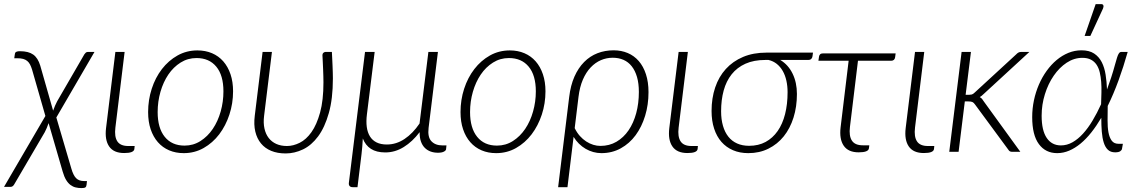

<svg xmlns="http://www.w3.org/2000/svg" viewBox="-52 -756 5666 956"><path d="M190 -143Q186 -130.5 180.8 -118.8Q175.5 -107 171 -98L18.5 162.5Q16 167 11.5 170.8Q7 174.5 0 174.5H-32L174 -178.5L107.5 -410Q103 -424.5 97.5 -435Q92 -445.5 83.5 -452.5Q75 -459.5 63 -462.8Q51 -466 33.5 -466H19L21.5 -483.5Q22 -487 22.8 -490.2Q23.5 -493.5 26 -495.8Q28.5 -498 33.5 -499.5Q38.5 -501 47.5 -501Q90 -501 113.5 -484.2Q137 -467.5 148.5 -429L212.5 -205Q217 -217.5 222 -229.5Q227 -241.5 232.5 -251.5L368 -485.5Q370.5 -489.5 374.8 -493.5Q379 -497.5 386 -497.5H418.5L228.5 -171L303 82.5Q312.5 116.5 326.8 131Q341 145.5 366.5 145.5H381L379 164Q378 173.5 373 177Q368 180.5 353.5 180.5Q338.5 180.5 324.8 177.2Q311 174 299 165Q287 156 277.2 140Q267.5 124 260 98Z M522.5 -497.5H568.5L522.5 -120.5Q517 -75.5 532.2 -52.2Q547.5 -29 586.5 -29H618.5L617 -14Q614.5 6 566.5 6Q514 6 491.5 -26.8Q469 -59.5 476 -118Z M867 -31Q910.5 -31 946.2 -53.8Q982 -76.5 1007.5 -114.2Q1033 -152 1046.8 -200.8Q1060.5 -249.5 1060.5 -301Q1060.5 -381 1025 -424Q989.5 -467 926.5 -467Q883 -467 847.2 -444.5Q811.5 -422 786.2 -384.8Q761 -347.5 747 -299Q733 -250.5 733 -198Q733 -118.5 768.2 -74.8Q803.5 -31 867 -31ZM863 6.5Q823 6.5 790.2 -7.5Q757.5 -21.5 734.2 -48Q711 -74.5 698.2 -112.2Q685.5 -150 685.5 -198Q685.5 -258.5 703.5 -314Q721.5 -369.5 754.2 -412Q787 -454.5 832 -479.8Q877 -505 931 -505Q971 -505 1003.8 -491Q1036.5 -477 1059.8 -450.5Q1083 -424 1095.8 -386.2Q1108.5 -348.5 1108.5 -301.5Q1108.5 -241 1090.2 -185.5Q1072 -130 1039.5 -87.2Q1007 -44.5 962 -19Q917 6.5 863 6.5Z M1302 -497.5 1263 -179.5Q1258.5 -144 1264.8 -116Q1271 -88 1286 -68.8Q1301 -49.5 1324 -39.2Q1347 -29 1377 -29Q1408 -29 1440.2 -45Q1472.5 -61 1498.8 -98Q1525 -135 1541.8 -195.8Q1558.5 -256.5 1558.5 -346Q1558.5 -359.5 1558 -376.5Q1557.5 -393.5 1556.8 -411.5Q1556 -429.5 1555.2 -447.2Q1554.5 -465 1553.5 -480Q1553.5 -489.5 1558.8 -493.5Q1564 -497.5 1569 -497.5H1600.5Q1601.5 -481.5 1602.2 -463.8Q1603 -446 1603.8 -428.5Q1604.5 -411 1605 -394.8Q1605.5 -378.5 1605.5 -365.5Q1605.5 -264 1585.2 -192.8Q1565 -121.5 1532 -77Q1499 -32.5 1456.8 -12.2Q1414.5 8 1370.5 8Q1329.5 8 1298.5 -4.8Q1267.5 -17.5 1247.5 -41.8Q1227.5 -66 1219.2 -100.8Q1211 -135.5 1216.5 -179.5L1255.5 -497.5Z M1813.5 -497.5 1775 -187Q1770.5 -152 1774.2 -124Q1778 -96 1790.2 -76.5Q1802.5 -57 1823.2 -46.8Q1844 -36.5 1874 -36.5Q1921 -36.5 1962.2 -64Q2003.5 -91.5 2037 -141L2081 -497.5H2128.5L2082 -119Q2076.5 -73.5 2096 -52.8Q2115.5 -32 2151 -32H2171L2169 -12.5Q2168 -6 2157.8 -0.8Q2147.5 4.5 2128.5 4.5Q2109 4.5 2092.2 -1.5Q2075.5 -7.5 2063 -20Q2050.5 -32.5 2043.8 -51.8Q2037 -71 2037.5 -98Q2001.5 -50.5 1958.2 -23.8Q1915 3 1866.5 3Q1822.5 3 1795 -14.8Q1767.5 -32.5 1754.5 -66.5Q1753.5 -46 1751.8 -25.5Q1750 -5 1748 12L1728 176H1704.5Q1694 176 1689 170.5Q1684 165 1685 155L1765.5 -497.5Z M2422.5 -31Q2466 -31 2501.8 -53.8Q2537.5 -76.5 2563 -114.2Q2588.5 -152 2602.2 -200.8Q2616 -249.5 2616 -301Q2616 -381 2580.5 -424Q2545 -467 2482 -467Q2438.5 -467 2402.8 -444.5Q2367 -422 2341.8 -384.8Q2316.5 -347.5 2302.5 -299Q2288.5 -250.5 2288.5 -198Q2288.5 -118.5 2323.8 -74.8Q2359 -31 2422.5 -31ZM2418.5 6.5Q2378.5 6.5 2345.8 -7.5Q2313 -21.5 2289.8 -48Q2266.5 -74.5 2253.8 -112.2Q2241 -150 2241 -198Q2241 -258.5 2259 -314Q2277 -369.5 2309.8 -412Q2342.5 -454.5 2387.5 -479.8Q2432.5 -505 2486.5 -505Q2526.5 -505 2559.2 -491Q2592 -477 2615.2 -450.5Q2638.5 -424 2651.2 -386.2Q2664 -348.5 2664 -301.5Q2664 -241 2645.8 -185.5Q2627.5 -130 2595 -87.2Q2562.5 -44.5 2517.5 -19Q2472.5 6.5 2418.5 6.5Z M2782 -272.5Q2789 -331 2808.2 -374.5Q2827.5 -418 2856.5 -447.2Q2885.5 -476.5 2922.8 -491Q2960 -505.5 3003.5 -505.5Q3041.5 -505.5 3073.5 -492Q3105.5 -478.5 3128.5 -452Q3151.5 -425.5 3164.2 -386.5Q3177 -347.5 3177 -297Q3177 -234.5 3160.2 -179.5Q3143.5 -124.5 3113 -83Q3082.5 -41.5 3039 -17.5Q2995.5 6.5 2942.5 6.5Q2922 6.5 2902 1Q2882 -4.5 2864 -15Q2846 -25.5 2830.8 -40.5Q2815.5 -55.5 2804 -74.5L2773.5 176H2727ZM2809.5 -118Q2820.5 -95.5 2835.2 -79Q2850 -62.5 2867 -51.5Q2884 -40.5 2902 -35Q2920 -29.5 2937.5 -29.5Q2982 -29.5 3017.5 -50.2Q3053 -71 3077.8 -107.2Q3102.5 -143.5 3115.8 -192.5Q3129 -241.5 3129 -298Q3129 -340.5 3119.8 -372.5Q3110.5 -404.5 3093.5 -426Q3076.5 -447.5 3052.5 -458Q3028.5 -468.5 2999 -468.5Q2968 -468.5 2940 -456.5Q2912 -444.5 2889 -420.2Q2866 -396 2850.2 -359.5Q2834.5 -323 2828.5 -274Z M3327 -497.5H3373L3327 -120.5Q3321.5 -75.5 3336.8 -52.2Q3352 -29 3391 -29H3423L3421.5 -14Q3419 6 3371 6Q3318.5 6 3296 -26.8Q3273.5 -59.5 3280.5 -118Z M3833 -457.5Q3873 -433.5 3894.5 -389.2Q3916 -345 3916 -288Q3916 -224.5 3899 -170.5Q3882 -116.5 3850.5 -77.2Q3819 -38 3774.2 -15.8Q3729.5 6.5 3674 6.5Q3631.5 6.5 3597.8 -8Q3564 -22.5 3540.2 -49.5Q3516.5 -76.5 3503.8 -115.5Q3491 -154.5 3491 -203.5Q3491 -267 3509 -320.5Q3527 -374 3562 -412.5Q3597 -451 3647.8 -472.5Q3698.5 -494 3764 -494H3996L3993.5 -475.5Q3992.5 -468 3987.5 -462.8Q3982.5 -457.5 3971 -457.5ZM3869.5 -297Q3869.5 -327.5 3863.5 -354.5Q3857.5 -381.5 3845.5 -402.5Q3833.5 -423.5 3815.8 -437.8Q3798 -452 3774.5 -457.5H3759Q3701.5 -457.5 3659.8 -438.8Q3618 -420 3591 -386Q3564 -352 3551.2 -305Q3538.5 -258 3538.5 -202Q3538.5 -161.5 3547.8 -129.5Q3557 -97.5 3574.8 -75.2Q3592.5 -53 3618.5 -41.5Q3644.5 -30 3678 -30Q3724.5 -30 3760 -49.2Q3795.5 -68.5 3820 -103.5Q3844.5 -138.5 3857 -187.8Q3869.5 -237 3869.5 -297Z M4026 -474Q4027 -481 4031.5 -485.5Q4036 -490 4044.5 -490H4407.5L4405 -471Q4404 -463 4399 -458.2Q4394 -453.5 4385.5 -453.5H4220L4180 -124Q4174.5 -79 4189.8 -55.8Q4205 -32.5 4244 -32.5H4276.5L4274.5 -17.5Q4272 2.5 4223.5 2.5Q4171.5 2.5 4149 -30.5Q4126.5 -63.5 4133.5 -122L4173.5 -453.5H4023Z M4504 -497.5H4550L4504 -120.5Q4498.5 -75.5 4513.8 -52.2Q4529 -29 4568 -29H4600L4598.5 -14Q4596 6 4548 6Q4495.5 6 4473 -26.8Q4450.5 -59.5 4457.5 -118Z M4674.5 0ZM4782.5 -497.5 4756 -284H4774Q4780 -284 4786.5 -285.5Q4793 -287 4801.5 -295.5L5007.5 -485Q5013 -491 5018.8 -494.2Q5024.5 -497.5 5033 -497.5H5073.5L4847 -289Q4836 -278 4826.5 -272.5Q4833.5 -268.5 4838 -263.2Q4842.5 -258 4846.5 -251L5028.5 0H4989Q4982 0 4977 -2.2Q4972 -4.5 4968 -11.5L4803 -235.5Q4796.5 -245 4789.8 -248Q4783 -251 4769.5 -251H4752L4721 0H4674.5L4736 -497.5Z M5087.5 0ZM5534.5 -14.5Q5533.5 -8.5 5525.8 -3Q5518 2.5 5500.5 2.5Q5478 2.5 5464.5 -10.2Q5451 -23 5443.8 -46Q5436.5 -69 5434 -100.5Q5431.5 -132 5431.5 -169.5Q5407.5 -129 5381.8 -96.5Q5356 -64 5328.5 -41.2Q5301 -18.5 5271.8 -6Q5242.5 6.5 5212 6.5Q5154 6.5 5120.8 -38.5Q5087.5 -83.5 5087.5 -173Q5087.5 -215.5 5096.2 -256.8Q5105 -298 5121 -335Q5137 -372 5159.5 -403.2Q5182 -434.5 5209.2 -457.2Q5236.5 -480 5267.8 -492.8Q5299 -505.5 5333 -505.5Q5371.5 -505.5 5395.8 -489.5Q5420 -473.5 5433.8 -446.5Q5447.5 -419.5 5453 -384.2Q5458.5 -349 5460 -310.5Q5471 -340.5 5481 -371Q5491 -401.5 5499.5 -433Q5505.5 -454.5 5509.5 -467.5Q5513.5 -480.5 5517.2 -487Q5521 -493.5 5524.2 -495.5Q5527.5 -497.5 5532 -497.5H5563Q5542 -423 5517.2 -355.2Q5492.5 -287.5 5463.5 -228.5Q5463 -191 5462.8 -157Q5462.5 -123 5467.2 -97Q5472 -71 5483.5 -55.5Q5495 -40 5517.5 -40H5539ZM5230.5 -32Q5260.5 -32 5288 -47.5Q5315.5 -63 5340.5 -90.5Q5365.5 -118 5388 -155.5Q5410.5 -193 5430.5 -237Q5431.5 -266 5432.2 -294.5Q5433 -323 5431 -348.5Q5429 -374 5423.8 -396Q5418.5 -418 5407.8 -434Q5397 -450 5379.8 -459Q5362.5 -468 5337.5 -468Q5296 -468 5259.2 -443.8Q5222.5 -419.5 5194.8 -379.2Q5167 -339 5150.8 -287Q5134.5 -235 5134.5 -179.5Q5134.5 -106.5 5159.8 -69.2Q5185 -32 5230.5 -32ZM5348.5 -577 5403.5 -735.5H5431.5Q5439.5 -735.5 5441.8 -729.2Q5444 -723 5440 -713.5L5377 -577Z"/></svg>

Font: Lato Light
Style: Italic
Weight: 300
Italic angle: -7°
Designer: Lukasz Dziedzic
Foundry: tyPoland Lukasz Dziedzic
Version: Version 2.007; 2014-02-27